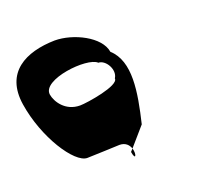

<svg xmlns="http://www.w3.org/2000/svg" viewBox="-153 -840 956 905"><g transform="rotate(-20 325.5 -387.5)"><path d="M-36 -477C-9 -302 99 -136 163 -136C181 -136 326 -142 326 -142C357 -142 372 -123 378 -105L458 -197C494 -348 519 -494 436 -569C424 -648 300 -709 207 -709C61 -706 -62 -646 -36 -477ZM99 -477C87 -556 323 -582 365 -540C402 -540 437 -480 413 -444C419 -406 250 -380 216 -380C142 -380 105 -440 99 -477ZM366 -92C374 -43 388 -74 378 -105Z"/></g></svg>

Font: Ampere
Style: RevIta
Weight: 400
Version: Version 1